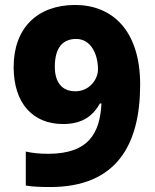

<svg xmlns="http://www.w3.org/2000/svg" viewBox="-20 -744 623 774"><path d="M545 -403C545 -625 429 -724 283 -724C130 -724 35 -630 35 -474C35 -327 113 -244 234 -244C316 -244 356 -280 383 -327H389C383 -210 340 -124 174 -124C139 -124 111 -127 84 -133V4C110 9 153 10 182 10C448 10 545 -158 545 -403ZM287 -587C348 -587 375 -523 375 -465C375 -421 338 -376 284 -376C228 -376 201 -414 201 -475C201 -553 234 -587 287 -587Z"/></svg>

Font: Noto Sans Lao ExtraBold
Style: Regular
Weight: 800
Designer: Monotype Design Team
Foundry: Monotype Imaging Inc.
Version: Version 2.003